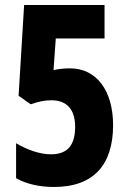

<svg xmlns="http://www.w3.org/2000/svg" viewBox="-20 -734 510 764"><path d="M195 10C354 10 430 -80 430 -236C430 -372 365 -462 259 -462C242 -462 219 -461 193 -455L202 -581H396V-714H76L54 -353L102 -319C131 -329 156 -335 185 -335C245 -335 279 -299 279 -230C279 -159 251 -120 183 -120C138 -120 88 -138 44 -164V-25C86 -1 139 10 195 10Z"/></svg>

Font: Noto Sans Devanagari UI ExtraCondensed ExtraBold
Style: Regular
Weight: 800
Width: 2
Designer: Jelle Bosma - Monotype Design Team
Foundry: Monotype Imaging Inc.
Version: Version 2.003